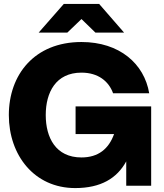

<svg xmlns="http://www.w3.org/2000/svg" viewBox="-20 -946 835 978"><path d="M363 12C494 12 576 -38 623 -124V0H750V-404H365V-263H561C534 -188 481 -144 395 -144C264 -144 213 -245 213 -360C213 -475 264 -576 395 -576C480 -576 534 -532 556 -471H740C715 -621 589 -732 395 -732C155 -732 25 -565 25 -360C25 -155 155 12 363 12ZM177 -780H323L395 -849L466 -780H612L485 -926H305Z"/></svg>

Font: Aspekta 800
Style: Regular
Weight: 800
Designer: Ivo Dolenc
Version: Version 2.000